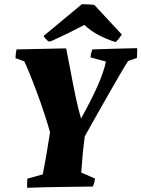

<svg xmlns="http://www.w3.org/2000/svg" viewBox="-20 -891 675 917"><path d="M110 6Q109 -5 109.5 -16Q110 -27 111 -38L184 -58Q193 -102 202 -154.5Q211 -207 219 -259Q208 -299 191 -350.5Q174 -402 155 -453Q136 -504 120 -543Q104 -582 96 -598L54 -613Q54 -633 59 -655Q117 -656 179 -657.5Q241 -659 296 -660Q306 -612 317 -552Q328 -492 340.5 -432.5Q353 -373 367 -325Q414 -409 444.5 -477Q475 -545 486 -597L412 -617Q414 -637 421 -655Q478 -657 533 -658.5Q588 -660 635 -661Q635 -649 635 -637.5Q635 -626 634 -614L592 -600Q577 -577 551.5 -533Q526 -489 495.5 -436Q465 -383 436 -331Q407 -279 385 -240Q379 -196 375 -154Q371 -112 368 -67L434 -38Q433 -29 430.5 -19.5Q428 -10 423 0Q344 1 265.5 2Q187 3 110 6ZM532 -690Q490 -703 451 -723.5Q412 -744 383 -772Q357 -758 313.5 -736.5Q270 -715 223 -694L211 -693Q196 -706 188 -719L371 -871Q386 -871 401 -870Q416 -869 430 -868L562 -726Q557 -718 548.5 -707.5Q540 -697 532 -690Z"/></svg>

Font: Labrada ExtraBold
Style: Italic
Weight: 800
Italic angle: -7°
Designer: Mercedes Jáuregui
Foundry: Omnibus-Type Team
Version: Version 1.000; ttfautohint (v1.8.4.7-5d5b)